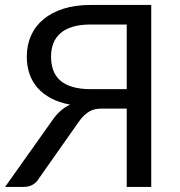

<svg xmlns="http://www.w3.org/2000/svg" viewBox="-22 -736 707 756"><path d="M573.5 0H477V-308.5H379.5Q366 -308.5 354.2 -306.2Q342.5 -304 331.5 -298Q320.5 -292 309.5 -281.8Q298.5 -271.5 287.5 -255.5L132 -34.5Q123 -18.5 107.5 -9.2Q92 0 71 0H-2L183.5 -261.5Q213.5 -305.5 254 -324Q211 -332 179 -349Q147 -366 125.8 -390.2Q104.5 -414.5 94 -445.5Q83.5 -476.5 83.5 -512.5Q83.5 -558.5 100.2 -596Q117 -633.5 149.2 -660.2Q181.5 -687 228.2 -701.8Q275 -716.5 335 -716.5H573.5ZM477 -385V-639.5H335Q293.5 -639.5 264 -630.5Q234.5 -621.5 215.5 -604.8Q196.5 -588 187.8 -564.8Q179 -541.5 179 -513Q179 -483 187.8 -459.2Q196.5 -435.5 215.2 -419Q234 -402.5 263.8 -393.8Q293.5 -385 335 -385Z"/></svg>

Font: Lato
Style: Regular
Weight: 400
Designer: Lukasz Dziedzic with Adam Twardoch and Botio Nikoltchev
Foundry: tyPoland Lukasz Dziedzic
Version: Version 2.010; 2014-09-01; http://www.latofonts.com/; ttfaut